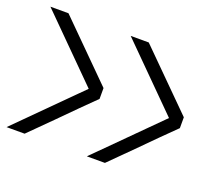

<svg xmlns="http://www.w3.org/2000/svg" viewBox="-91 -625 849 749"><g transform="rotate(20 333.5 -250.0)"><path d="M575 -166.7Q507.5 -98.3 408.3 0H333.3L583.3 -250L333.3 -500H408.3Q575 -333.3 636.7 -272.5V-227.5ZM241.7 -166.7Q174.2 -98.3 75 0H0L250 -250L0 -500H75Q241.7 -333.3 303.3 -272.5V-227.5Z"/></g></svg>

Font: 0xA000-Mono
Style: Mono
Weight: 400
Version: Version 0.1